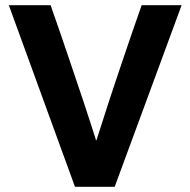

<svg xmlns="http://www.w3.org/2000/svg" viewBox="-20 -720 734 740"><path d="M175 -700Q212 -595 245 -497Q259 -455 274 -411Q289 -367 303 -325Q317 -283 329 -245.5Q341 -208 350 -180H352Q361 -208 373 -245.5Q385 -283 398.5 -325Q412 -367 427 -411Q442 -455 456 -497Q489 -595 526 -700H680L422 0H269L14 -700Z"/></svg>

Font: Post Grotesk Bold
Style: Bold
Weight: 700
Version: Version 1.0